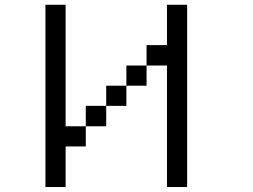

<svg xmlns="http://www.w3.org/2000/svg" viewBox="-20 -712 1040 790"><path d="M167 57.6V-692.4H250V-192.4H333V-276.4H417V-359.4H500V-442.4H583V-526.4H667V-692.4H750V57.6H667V-442.4H583V-359.4H500V-276.4H417V-192.4H333V-109.4H250V57.6Z"/></svg>

Font: KH Dot Kodenmachou 12
Style: Regular
Weight: 400
Designer: Original version for X68000 by Keitarou Hiraki (http://hp.vector.co.jp/authors/VA000874/) / TrueType conversion by Homem
Version: Version 1.00.20150527